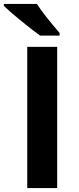

<svg xmlns="http://www.w3.org/2000/svg" viewBox="-48 -951 399 971"><path d="M241.2 0H89.8V-713.9H241.2ZM-28.3 -931.2H138.7Q171.4 -879.4 253.4 -784.2V-771H154.8Q121.1 -794.9 62 -842.8Q2.9 -890.6 -28.3 -920.9Z"/></svg>

Font: OpenSansHebrew-Bold
Style: Bold
Weight: 700
Foundry: Ascender Corporation, Yanek Iontef
Version: Version 2.001;PS 002.001;hotconv 1.0.70;makeotf.lib2.5.58329